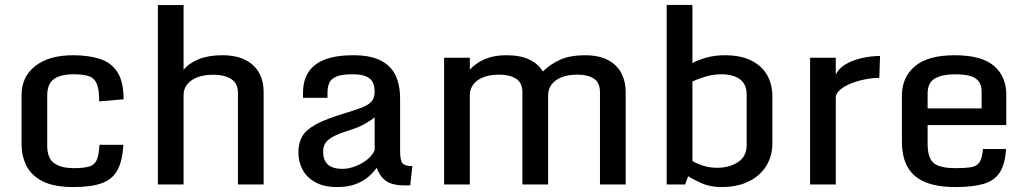

<svg xmlns="http://www.w3.org/2000/svg" viewBox="-20 -757 4211 788"><path d="M281.7 10.7Q200.7 10.7 154.1 -13.4Q107.4 -37.6 87.9 -77.9Q68.4 -118.2 68.4 -165V-366.7Q68.4 -441.9 124.8 -486.1Q181.2 -530.3 279.3 -530.3Q344.2 -530.3 390.9 -514.9Q437.5 -499.5 462.4 -460.2Q487.3 -420.9 487.3 -349.6L387.2 -340.8Q387.2 -388.2 377.7 -412.1Q368.2 -436 345.5 -444.1Q322.8 -452.1 282.7 -452.1Q229 -452.1 201.4 -432.6Q173.8 -413.1 173.8 -364.7V-159.2Q173.8 -107.9 202.1 -87.4Q230.5 -66.9 282.7 -66.9Q324.7 -66.9 346.7 -73.7Q368.7 -80.6 377.4 -101.3Q386.2 -122.1 388.2 -162.6H486.3Q482.9 -99.1 463.1 -60.8Q443.4 -22.5 399.9 -5.9Q356.4 10.7 281.7 10.7Z M627.9 -736.3H733.4V-470.2Q754.4 -497.1 794.9 -513.7Q835.4 -530.3 891.1 -530.3Q950.2 -530.3 988 -510.5Q1025.9 -490.7 1043.9 -457Q1062 -423.3 1062 -380.9V0H956.5V-377.9Q956.5 -404.3 943.1 -420.2Q929.7 -436 906.7 -443.1Q883.8 -450.2 855.5 -450.2Q817.4 -450.2 790 -439.7Q762.7 -429.2 748 -410.6Q733.4 -392.1 733.4 -366.7V0H627.9Z M1363.8 10.7Q1310.5 10.7 1275.4 -8.3Q1240.2 -27.3 1222.4 -59.6Q1204.6 -91.8 1204.6 -131.3Q1204.6 -169.4 1220 -196.8Q1235.4 -224.1 1277.1 -246.8Q1318.8 -269.5 1398.9 -293.5Q1441.4 -306.2 1467.3 -316.4Q1493.2 -326.7 1505.4 -341.3Q1517.6 -356 1517.6 -380.9Q1517.6 -401.9 1510.3 -418Q1502.9 -434.1 1483.4 -443.1Q1463.9 -452.1 1426.3 -452.1Q1380.9 -452.1 1359.1 -442.1Q1337.4 -432.1 1330.8 -415.3Q1324.2 -398.4 1324.2 -377.9V-355.5H1223.6V-376.5Q1223.6 -453.1 1274.7 -491.7Q1325.7 -530.3 1429.2 -530.3Q1501 -530.3 1543.2 -508.3Q1585.4 -486.3 1603.8 -446.8Q1622.1 -407.2 1622.1 -353.5V-137.2Q1622.1 -98.1 1632.1 -86.7Q1642.1 -75.2 1672.4 -75.2L1663.6 3.9H1642.1Q1589.4 3.9 1564 -14.6Q1538.6 -33.2 1525.9 -68.4Q1513.7 -50.3 1492.7 -32Q1471.7 -13.7 1440.2 -1.5Q1408.7 10.7 1363.8 10.7ZM1386.2 -64Q1410.2 -64 1437 -74Q1463.9 -84 1486.1 -101.3Q1508.3 -118.7 1517.6 -141.1V-275.9Q1505.9 -265.1 1478.5 -249.3Q1451.2 -233.4 1407.2 -220.2Q1352.5 -203.1 1329.3 -184.6Q1306.2 -166 1306.2 -135.7Q1306.2 -99.1 1325.9 -81.5Q1345.7 -64 1386.2 -64Z M1802.7 -520H1908.2V-470.7Q1920.9 -485.4 1941.2 -499Q1961.4 -512.7 1990.5 -521.5Q2019.5 -530.3 2059.1 -530.3Q2115.7 -530.3 2152.6 -512.5Q2189.5 -494.6 2208 -463.4Q2240.2 -495.1 2280.8 -512.7Q2321.3 -530.3 2379.4 -530.3Q2438.5 -530.3 2475.8 -510.3Q2513.2 -490.2 2530.5 -456.1Q2547.9 -421.9 2547.9 -379.9V0H2442.4V-378.4Q2442.4 -418 2417.2 -434.3Q2392.1 -450.7 2350.1 -450.7Q2312 -450.7 2285.4 -440.2Q2258.8 -429.7 2244.4 -410.9Q2230 -392.1 2229.5 -367.7V0H2124V-378.4Q2124 -418 2097.4 -434.3Q2070.8 -450.7 2028.3 -450.7Q1990.2 -450.7 1963.4 -439.9Q1936.5 -429.2 1922.4 -410.2Q1908.2 -391.1 1908.2 -366.2V0H1802.7Z M2940.4 10.7Q2895.5 10.7 2861.1 -4.4Q2826.7 -19.5 2804.2 -33.7L2792 0H2716.3V-736.8H2821.8V-498Q2846.7 -511.7 2880.9 -521Q2915 -530.3 2953.6 -530.3Q3021.5 -530.3 3064.9 -507.8Q3108.4 -485.4 3129.2 -447.5Q3149.9 -409.7 3149.9 -362.3V-168Q3149.9 -116.7 3125 -76.2Q3100.1 -35.6 3053.2 -12.5Q3006.3 10.7 2940.4 10.7ZM2923.8 -68.4Q2974.1 -68.4 3009.3 -92Q3044.4 -115.7 3044.4 -160.6V-367.7Q3044.4 -411.6 3016.6 -431.9Q2988.8 -452.1 2939.9 -452.1Q2906.7 -452.1 2874.3 -442.1Q2841.8 -432.1 2821.8 -422.9V-96.2Q2840.3 -85 2866.7 -76.7Q2893.1 -68.4 2923.8 -68.4Z M3304.7 -520H3410.2V-450.2Q3421.9 -476.6 3451.4 -493.7Q3481 -510.7 3518.6 -519Q3556.2 -527.3 3591.8 -527.3L3588.9 -437.5Q3558.1 -437 3527.3 -430.7Q3496.6 -424.3 3470.5 -413.6Q3444.3 -402.8 3428 -388.7Q3411.6 -374.5 3410.2 -358.9V0H3304.7Z M3681.6 -176.3V-364.7Q3681.6 -440.4 3735.4 -485.4Q3789.1 -530.3 3897.5 -530.3Q4008.8 -530.3 4059.3 -486.8Q4109.9 -443.4 4109.9 -368.2V-243.7H3787.1V-166.5Q3787.1 -109.4 3811.8 -88.1Q3836.4 -66.9 3901.4 -66.9Q3942.9 -66.9 3966.6 -71Q3990.2 -75.2 4000.7 -92Q4011.2 -108.9 4014.2 -145.5H4108.9Q4105 -83 4083.3 -49.3Q4061.5 -15.6 4017.3 -2.4Q3973.1 10.7 3900.4 10.7Q3827.6 10.7 3779.1 -8.8Q3730.5 -28.3 3706.1 -69.6Q3681.6 -110.8 3681.6 -176.3ZM4008.8 -312V-379.9Q4008.8 -410.2 3994.6 -425.8Q3980.5 -441.4 3955.8 -446.8Q3931.2 -452.1 3898.4 -452.1Q3848.6 -452.1 3817.9 -435.5Q3787.1 -418.9 3787.1 -373V-312Z"/></svg>

Font: Monda Medium
Style: Regular
Weight: 500
Designer: Vernon Adams
Foundry: Vernon Adams
Version: Version 2.200